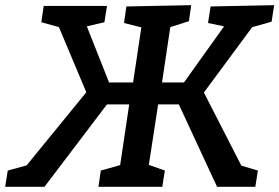

<svg xmlns="http://www.w3.org/2000/svg" viewBox="-45 -723 1081 743"><path d="M-25 0 -15 -63 58 -83 289 -366 183 -618 115 -637 124 -700H369L359 -637L291 -621L377 -404H470L502 -617L435 -634L444 -698L695 -703L686 -641L614 -618L582 -404H667L822 -621L760 -634L770 -698L1016 -703L1006 -639L931 -618L744 -365L889 -82L953 -63L943 0H795L647 -319H567L531 -85L593 -63L583 0H336L345 -63L420 -84L455 -319H369L127 0Z"/></svg>

Font: Bitter SemiBold
Style: Italic
Weight: 600
Italic angle: -9°
Designer: Sol Matas, and Bitter project Authors
Foundry: Sol Matas
Version: Version 2.001